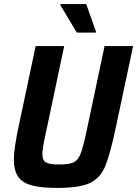

<svg xmlns="http://www.w3.org/2000/svg" viewBox="-20 -914 673 942"><path d="M48 -132Q48 -186 74 -306L155 -688H295L206 -267Q188 -188 188 -157Q188 -127 205.5 -117Q223 -107 271 -107Q320 -107 341.5 -117.5Q363 -128 375 -158.5Q387 -189 404 -267L493 -688H633L552 -306Q522 -162 497.5 -101.5Q473 -41 422 -16.5Q371 8 261 8Q179 8 133.5 -5Q88 -18 68 -48.5Q48 -79 48 -132ZM357 -754 276 -889 277 -894H403L451 -759L450 -754Z"/></svg>

Font: Saira Semi Condensed SemiBold
Style: Italic
Weight: 600
Width: 4
Italic angle: -12°
Designer: Hector Gatti with collaboration of the Omnibus-Type team
Foundry: Omnibus-Type
Version: Version 1.001; ttfautohint (v1.8)